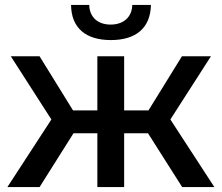

<svg xmlns="http://www.w3.org/2000/svg" viewBox="-20 -761 902 781"><path d="M141 -532H24L189 -275L10 0H141L279 -219H376V0H485V-219H582L721 0H852L673 -275L838 -532H720L584 -312H485V-532H376V-312H277ZM431 -598C533 -598 592 -647 594 -741H518C517 -692 483 -661 430 -661C377 -661 344 -692 343 -741H269C270 -647 329 -598 431 -598Z"/></svg>

Font: Montserrat-Alt1 SemBd
Style: Regular
Weight: 600
Designer: Differentunic
Foundry: Differentunic
Version: Version 7.222